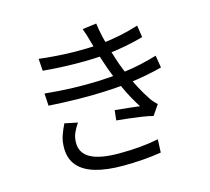

<svg xmlns="http://www.w3.org/2000/svg" viewBox="-117 -937 1234 1126"><g transform="rotate(-15 500.0 -374.5)"><path d="M179.2 -685.4Q283.6 -673 379.3 -671.1Q475 -669.2 551.7 -676Q613.4 -682.3 673.6 -694.6Q733.8 -706.9 787.6 -724.4L798.7 -651.7Q749.6 -637.5 689.2 -625.9Q628.8 -614.3 568.7 -608.1Q492.5 -601.2 392.1 -601.7Q291.8 -602.2 184.1 -612ZM159.7 -480.1Q245.4 -471.5 328.1 -468.8Q410.8 -466.1 485.1 -469.2Q559.5 -472.3 617.4 -479.1Q688.8 -486.7 747.8 -500Q806.8 -513.4 846.7 -525.7L859.1 -451.1Q818.2 -440.1 763 -429.3Q707.8 -418.6 644.8 -411Q583.2 -403.8 503.9 -400.2Q424.6 -396.6 337.5 -398.1Q250.4 -399.6 164.1 -405.2ZM501.5 -698.4Q496 -720.9 488.7 -743.5Q481.5 -766 473.7 -787.2L558.9 -798.1Q564.1 -756.3 574.9 -710.7Q585.7 -665 599.1 -621.6Q612.4 -578.2 624.2 -542.7Q638.2 -503.9 657.1 -460.1Q676 -416.3 699 -373Q722 -329.7 747.9 -291.2Q755.8 -279.5 765.2 -269.1Q774.6 -258.6 785.3 -248.3L743.6 -187.4Q715.6 -194.9 677.7 -200.6Q639.8 -206.3 600.1 -210.9Q560.4 -215.4 525.4 -218.8L532 -279.6Q572 -275.7 615.2 -271.1Q658.3 -266.5 681.8 -263.2Q640.3 -327.6 608.7 -396.8Q577 -466 555.1 -526.8Q543.1 -561 533.5 -590.6Q523.8 -620.2 516.2 -647Q508.5 -673.8 501.5 -698.4ZM305.2 -264.9Q287.2 -239.1 275.3 -212.3Q263.4 -185.5 263.4 -151.7Q263.4 -89.9 319.7 -58.7Q376.1 -27.5 493.7 -27.5Q563.5 -27.5 620.8 -32.9Q678 -38.3 732.2 -48.9L728.7 30.7Q676.7 39.3 618 43.8Q559.2 48.4 495 48.4Q397 48.4 328.7 28.5Q260.4 8.5 224.5 -32.9Q188.6 -74.4 187.8 -138.4Q187.4 -181.2 198.9 -214.6Q210.3 -248 227.1 -281.3Z"/></g></svg>

Font: Noto Sans TC
Style: Regular
Weight: 100
Designer: Ryoko NISHIZUKA 西塚涼子 (kana, bopomofo & ideographs); Paul D. Hunt (Latin, Greek & Cyrillic); Sandoll Communications 산돌커뮤니
Foundry: Adobe
Version: Version 2.004;hotconv 1.0.118;makeotfexe 2.5.65603